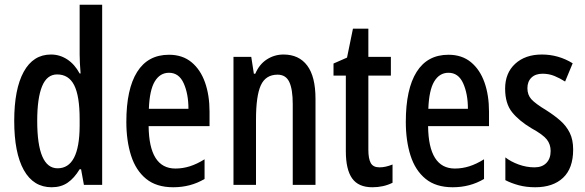

<svg xmlns="http://www.w3.org/2000/svg" viewBox="-20 -846 2468 810"><path d="M198 -56Q121 -56 80.5 -128.5Q40 -201 40 -336Q40 -470 80 -543Q120 -616 195 -616Q232 -616 263.5 -595.5Q295 -575 316 -536H320Q318 -561 317 -580Q316 -599 316 -616V-826H411V-66H334L322 -132H316Q293 -94 265 -75Q237 -56 198 -56ZM223 -136Q315 -136 316 -314V-344Q316 -441 293 -486.5Q270 -532 221 -532Q178 -532 157.5 -482Q137 -432 137 -336Q137 -136 223 -136Z M693 -615Q750 -615 788 -583.5Q826 -552 845 -498Q864 -444 864 -375V-314H607Q609 -135 720 -135Q751 -135 781 -144.5Q811 -154 843 -174V-91Q784 -56 711 -56Q640 -56 596.5 -91.5Q553 -127 533 -189.5Q513 -252 513 -332Q513 -470 558.5 -542.5Q604 -615 693 -615ZM693 -539Q655 -539 633 -502.5Q611 -466 608 -387H775Q775 -450 755 -494.5Q735 -539 693 -539Z M1176 -616Q1241 -616 1276 -569.5Q1311 -523 1311 -429V-66H1215V-407Q1215 -469 1200.5 -500Q1186 -531 1151 -531Q1101 -531 1080.5 -486.5Q1060 -442 1060 -341V-66H965V-606H1040L1051 -535H1057Q1074 -575 1106 -595.5Q1138 -616 1176 -616Z M1581 -140Q1594 -140 1607.5 -143Q1621 -146 1636 -152V-75Q1598 -56 1551 -56Q1492 -56 1465.5 -93.5Q1439 -131 1439 -208V-527H1387V-578L1444 -603L1469 -725H1534V-606H1629V-527H1534V-214Q1534 -177 1544 -158.5Q1554 -140 1581 -140Z M1872 -615Q1929 -615 1967 -583.5Q2005 -552 2024 -498Q2043 -444 2043 -375V-314H1786Q1788 -135 1899 -135Q1930 -135 1960 -144.5Q1990 -154 2022 -174V-91Q1963 -56 1890 -56Q1819 -56 1775.5 -91.5Q1732 -127 1712 -189.5Q1692 -252 1692 -332Q1692 -470 1737.5 -542.5Q1783 -615 1872 -615ZM1872 -539Q1834 -539 1812 -502.5Q1790 -466 1787 -387H1954Q1954 -450 1934 -494.5Q1914 -539 1872 -539Z M2398 -215Q2398 -136 2355.5 -96Q2313 -56 2238 -56Q2200 -56 2168.5 -64.5Q2137 -73 2112 -86V-182Q2135 -164 2168 -152Q2201 -140 2235 -140Q2267 -140 2285 -158.5Q2303 -177 2303 -209Q2303 -237 2287 -257.5Q2271 -278 2222 -305Q2170 -336 2140.5 -372.5Q2111 -409 2111 -472Q2111 -538 2153.5 -577Q2196 -616 2266 -616Q2336 -616 2396 -579L2364 -502Q2342 -516 2319 -525.5Q2296 -535 2269 -535Q2239 -535 2222 -518.5Q2205 -502 2205 -474Q2205 -446 2221.5 -427.5Q2238 -409 2286 -380Q2319 -359 2344 -337Q2369 -315 2383.5 -286Q2398 -257 2398 -215Z"/></svg>

Font: Noto Sans Malayalam UI ExtraCondensed Medium
Style: Regular
Weight: 500
Width: 2
Designer: Jelle Bosma - Monotype Design Team
Foundry: Monotype Imaging Inc.
Version: Version 2.104; ttfautohint (v1.8.4.7-5d5b)